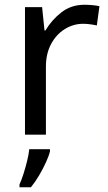

<svg xmlns="http://www.w3.org/2000/svg" viewBox="-20 -566 453 807"><path d="M335 -546Q350 -546 367.5 -544.5Q385 -543 398 -540L387 -459Q374 -462 358.5 -464Q343 -466 329 -466Q288 -466 252 -443.5Q216 -421 194.5 -380.5Q173 -340 173 -286V0H85V-536H157L167 -438H171Q197 -482 238 -514Q279 -546 335 -546ZM190 70Q186 88 173.5 115.5Q161 143 144.5 171Q128 199 110 221H62V209Q70 192 78.5 165.5Q87 139 94 110.5Q101 82 103 61H190Z"/></svg>

Font: Noto Sans Carian
Style: Regular
Weight: 400
Designer: Monotype Design Team
Foundry: Monotype Imaging Inc.
Version: Version 2.002; ttfautohint (v1.8.4.7-5d5b)